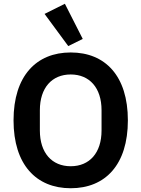

<svg xmlns="http://www.w3.org/2000/svg" viewBox="-20 -989 752 1021"><path d="M343 -744 420 -782 325 -969 217 -915ZM356 12C540 12 660 -113 660 -349C660 -585 540 -710 356 -710C173 -710 52 -585 52 -349C52 -113 173 12 356 12ZM356 -105C256 -105 192 -176 192 -295V-403C192 -522 256 -593 356 -593C456 -593 520 -522 520 -403V-295C520 -176 456 -105 356 -105Z"/></svg>

Font: IBM Plex Devanagari Medium
Style: Regular
Weight: 600
Designer: Mike Abbink, Paul van der Laan, Pieter van Rosmalen, Erin McLaughlin
Foundry: Bold Monday
Version: Version 1.0